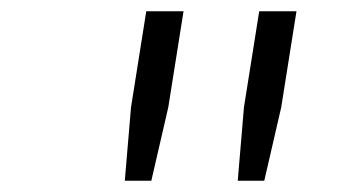

<svg xmlns="http://www.w3.org/2000/svg" viewBox="-20 -750 640 340"><path d="M248 -430H201L212 -560L239 -730H305L278 -560ZM448 -430H401L412 -560L439 -730H505L478 -560Z"/></svg>

Font: JetBrains Mono Extra Light
Style: Italic
Weight: 200
Italic angle: -9°
Monospace: yes
Designer: Philipp Nurullin, Konstantin Bulenkov
Foundry: JetBrains
Version: 2.002